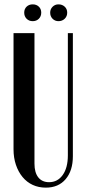

<svg xmlns="http://www.w3.org/2000/svg" viewBox="-20 -851 389 880"><path d="M138 -699V-101Q138 -60 155.5 -38Q173 -16 205 -16Q244 -16 267.5 -49Q291 -82 291 -139V-699H314V-135Q314 -69 281 -30Q248 9 190 9Q157 9 130 -3.5Q103 -16 83.5 -39.5Q64 -63 53 -95.5Q42 -128 42 -167V-699ZM91 -793Q91 -810 102 -820.5Q113 -831 130 -831Q147 -831 158 -820.5Q169 -810 169 -793Q169 -776 158 -765Q147 -754 130 -754Q113 -754 102 -765Q91 -776 91 -793ZM210 -793Q210 -809 221 -820Q232 -831 248 -831Q265 -831 276.5 -820.5Q288 -810 288 -793Q288 -776 276.5 -765Q265 -754 248 -754Q232 -754 221 -765Q210 -776 210 -793Z"/></svg>

Font: Moniqa Narrow Heading
Style: Bold
Weight: 700
Width: 4
Designer: Rajesh Rajput
Foundry: Rajesh Rajput
Version: Version 1.000